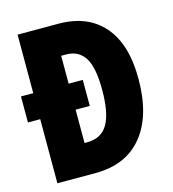

<svg xmlns="http://www.w3.org/2000/svg" viewBox="-107 -802 801 891"><g transform="rotate(-15 293.5 -357.0)"><path d="M255 -714Q395 -714 471.5 -626Q548 -538 548 -372Q548 -194 468.5 -97Q389 0 243 0H59V-308H0V-433H59V-714ZM252 -567H229V-433H297V-308H229V-148H242Q310 -148 341 -200.5Q372 -253 372 -365Q372 -474 342 -520.5Q312 -567 252 -567Z"/></g></svg>

Font: Noto Sans ExtraCondensed Black
Style: Regular
Weight: 900
Width: 2
Designer: Monotype Design Team
Foundry: Monotype Imaging Inc.
Version: Version 2.013; ttfautohint (v1.8.4.7-5d5b)